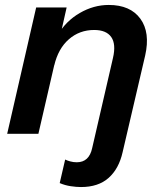

<svg xmlns="http://www.w3.org/2000/svg" viewBox="-20 -540 652 775"><path d="M307 215Q288 215 265 211.5Q242 208 221 199L243 104Q251 108 263.5 111.5Q276 115 290 115Q315 115 330.5 100.5Q346 86 352 58L436 -306Q449 -362 429 -390.5Q409 -419 360 -419Q301 -419 258 -381.5Q215 -344 199 -276L214 -400Q246 -455 302 -487.5Q358 -520 419 -520Q506 -520 546.5 -464.5Q587 -409 566 -316L475 74Q460 141 418.5 178Q377 215 307 215ZM9 0 126 -510H249L222 -390H225L135 0Z"/></svg>

Font: Instrument Sans SemiBold
Style: Italic
Weight: 600
Italic angle: -13°
Designer: Rodrigo Fuenzalida
Foundry: fragTYPE
Version: Version 1.000;gftools[0.9.28]